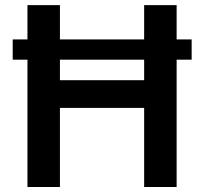

<svg xmlns="http://www.w3.org/2000/svg" viewBox="-20 -748 817 768"><path d="M746.6 -590.3V-509.3H30.8V-590.3ZM89.8 0V-727.5H219.7V-427.2H556.6V-727.5H686.5V0H556.6V-316.4H219.7V0Z"/></svg>

Font: Inter 24pt SemiBold
Style: Regular
Weight: 600
Designer: Rasmus Andersson
Foundry: rsms
Version: Version 4.001;git-66647c0bb